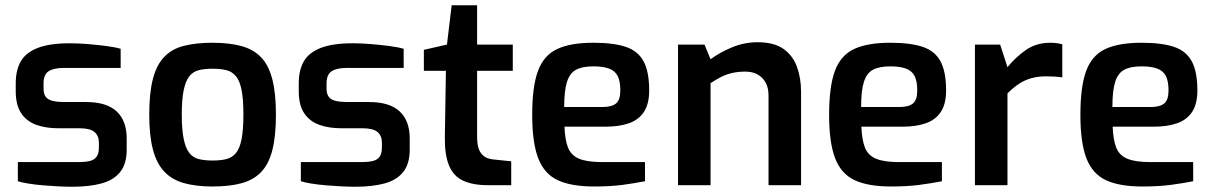

<svg xmlns="http://www.w3.org/2000/svg" viewBox="-20 -706 4632 732"><path d="M255 6Q232 6 202.5 4.5Q173 3 143.5 0.5Q114 -2 89 -6Q64 -10 48 -15V-88H279Q304 -88 321.5 -92Q339 -96 348 -108Q357 -120 357 -144V-163Q357 -188 340.5 -202.5Q324 -217 283 -217H202Q155 -217 118.5 -230Q82 -243 61 -274Q40 -305 40 -358V-388Q40 -439 59.5 -472.5Q79 -506 124.5 -523.5Q170 -541 246 -541Q278 -541 315 -538Q352 -535 386 -530.5Q420 -526 440 -520V-447H222Q185 -447 165.5 -434.5Q146 -422 146 -388V-369Q146 -347 155 -336Q164 -325 182 -321Q200 -317 225 -317H308Q387 -317 425 -281Q463 -245 463 -179V-135Q463 -81 438 -50Q413 -19 366.5 -6.5Q320 6 255 6Z M790 5Q727 5 681 -8Q635 -21 606 -52Q577 -83 563 -136Q549 -189 549 -269Q549 -352 563 -405.5Q577 -459 606.5 -489.5Q636 -520 682 -531.5Q728 -543 790 -543Q854 -543 900 -530.5Q946 -518 975 -488Q1004 -458 1018 -404.5Q1032 -351 1032 -269Q1032 -188 1018.5 -134.5Q1005 -81 976 -50.5Q947 -20 901 -7.5Q855 5 790 5ZM790 -94Q821 -94 843 -99.5Q865 -105 879.5 -122.5Q894 -140 901 -175.5Q908 -211 908 -270Q908 -328 901 -363Q894 -398 879.5 -415.5Q865 -433 843 -438.5Q821 -444 790 -444Q760 -444 738 -438.5Q716 -433 702 -415.5Q688 -398 680.5 -363Q673 -328 673 -270Q673 -211 680.5 -175.5Q688 -140 702 -122.5Q716 -105 738 -99.5Q760 -94 790 -94Z M1334 6Q1311 6 1281.5 4.5Q1252 3 1222.5 0.5Q1193 -2 1168 -6Q1143 -10 1127 -15V-88H1358Q1383 -88 1400.5 -92Q1418 -96 1427 -108Q1436 -120 1436 -144V-163Q1436 -188 1419.5 -202.5Q1403 -217 1362 -217H1281Q1234 -217 1197.5 -230Q1161 -243 1140 -274Q1119 -305 1119 -358V-388Q1119 -439 1138.5 -472.5Q1158 -506 1203.5 -523.5Q1249 -541 1325 -541Q1357 -541 1394 -538Q1431 -535 1465 -530.5Q1499 -526 1519 -520V-447H1301Q1264 -447 1244.5 -434.5Q1225 -422 1225 -388V-369Q1225 -347 1234 -336Q1243 -325 1261 -321Q1279 -317 1304 -317H1387Q1466 -317 1504 -281Q1542 -245 1542 -179V-135Q1542 -81 1517 -50Q1492 -19 1445.5 -6.5Q1399 6 1334 6Z M1840 0Q1782 0 1745 -17.5Q1708 -35 1691.5 -76Q1675 -117 1676 -184L1680 -436H1596V-516L1684 -536L1702 -686H1799V-536H1935V-436H1799V-185Q1799 -159 1804 -142.5Q1809 -126 1818.5 -116.5Q1828 -107 1839 -103Q1850 -99 1862 -98L1929 -91V0Z M2245 5Q2158 5 2106.5 -19Q2055 -43 2032 -102.5Q2009 -162 2009 -268Q2009 -376 2031 -435.5Q2053 -495 2104 -519Q2155 -543 2242 -543Q2319 -543 2365.5 -527.5Q2412 -512 2433.5 -472.5Q2455 -433 2455 -361Q2455 -310 2435 -279.5Q2415 -249 2377.5 -236Q2340 -223 2289 -223H2132Q2134 -173 2145.5 -143.5Q2157 -114 2187.5 -101Q2218 -88 2277 -88H2439V-15Q2398 -7 2352.5 -1Q2307 5 2245 5ZM2131 -298H2277Q2312 -298 2328.5 -311.5Q2345 -325 2345 -361Q2345 -396 2335 -416Q2325 -436 2302 -444.5Q2279 -453 2242 -453Q2200 -453 2176 -440Q2152 -427 2141.5 -393.5Q2131 -360 2131 -298Z M2565 0V-536H2666L2689 -480Q2722 -505 2769.5 -525Q2817 -545 2868 -545Q2931 -545 2967 -519.5Q3003 -494 3018.5 -451Q3034 -408 3034 -357V0H2910V-342Q2910 -371 2899 -391Q2888 -411 2868.5 -422Q2849 -433 2821 -433Q2795 -433 2772.5 -428Q2750 -423 2730 -413Q2710 -403 2689 -389V0Z M3377 5Q3290 5 3238.5 -19Q3187 -43 3164 -102.5Q3141 -162 3141 -268Q3141 -376 3163 -435.5Q3185 -495 3236 -519Q3287 -543 3374 -543Q3451 -543 3497.5 -527.5Q3544 -512 3565.5 -472.5Q3587 -433 3587 -361Q3587 -310 3567 -279.5Q3547 -249 3509.5 -236Q3472 -223 3421 -223H3264Q3266 -173 3277.5 -143.5Q3289 -114 3319.5 -101Q3350 -88 3409 -88H3571V-15Q3530 -7 3484.5 -1Q3439 5 3377 5ZM3263 -298H3409Q3444 -298 3460.5 -311.5Q3477 -325 3477 -361Q3477 -396 3467 -416Q3457 -436 3434 -444.5Q3411 -453 3374 -453Q3332 -453 3308 -440Q3284 -427 3273.5 -393.5Q3263 -360 3263 -298Z M3697 0V-536H3793L3821 -450Q3853 -489 3892 -516Q3931 -543 3985 -543Q3996 -543 4008 -541.5Q4020 -540 4030 -537V-411Q4016 -413 4000 -414Q3984 -415 3969 -415Q3938 -415 3912.5 -408Q3887 -401 3865 -386.5Q3843 -372 3821 -350V0Z M4335 5Q4248 5 4196.5 -19Q4145 -43 4122 -102.5Q4099 -162 4099 -268Q4099 -376 4121 -435.5Q4143 -495 4194 -519Q4245 -543 4332 -543Q4409 -543 4455.5 -527.5Q4502 -512 4523.5 -472.5Q4545 -433 4545 -361Q4545 -310 4525 -279.5Q4505 -249 4467.5 -236Q4430 -223 4379 -223H4222Q4224 -173 4235.5 -143.5Q4247 -114 4277.5 -101Q4308 -88 4367 -88H4529V-15Q4488 -7 4442.5 -1Q4397 5 4335 5ZM4221 -298H4367Q4402 -298 4418.5 -311.5Q4435 -325 4435 -361Q4435 -396 4425 -416Q4415 -436 4392 -444.5Q4369 -453 4332 -453Q4290 -453 4266 -440Q4242 -427 4231.5 -393.5Q4221 -360 4221 -298Z"/></svg>

Font: Exo Thin SemiBold
Style: Regular
Weight: 600
Version: Version 2.000